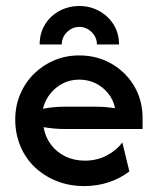

<svg xmlns="http://www.w3.org/2000/svg" viewBox="-20 -614 526 645"><path d="M263.9 11.1Q212.5 11.1 170.1 -5.9Q127.8 -22.9 96.5 -52.8Q65.3 -82.6 48.3 -123.6Q31.2 -164.6 31.2 -212.5Q31.2 -258.3 47.9 -297.6Q64.6 -336.8 94.1 -366Q123.6 -395.1 162.5 -411.5Q201.4 -427.8 246.5 -427.8Q306.2 -427.8 354.5 -400Q402.8 -372.2 430.9 -324.7Q459 -277.1 459 -216.7V-180.6H195.8Q178.5 -180.6 161.1 -182.3Q143.8 -184 126.4 -186.8Q131.9 -154.2 150.7 -128.8Q169.4 -103.5 199 -88.9Q228.5 -74.3 265.3 -74.3Q304.9 -74.3 337.8 -91.3Q370.8 -108.3 391 -135.4L414.6 -38.2Q384 -14.6 345.1 -1.7Q306.2 11.1 263.9 11.1ZM124.3 -248.6Q141.7 -252.1 159.7 -253.8Q177.8 -255.6 195.8 -255.6H302.1Q319.4 -255.6 335.4 -254.2Q351.4 -252.8 366.7 -250.7Q360.4 -279.2 343.1 -300.7Q325.7 -322.2 300.7 -334.4Q275.7 -346.5 245.8 -346.5Q216 -346.5 191 -333.7Q166 -320.8 148.6 -299Q131.2 -277.1 124.3 -248.6ZM113.2 -464.6Q113.2 -502.1 130.9 -531.2Q148.6 -560.4 179.2 -577.1Q209.7 -593.8 246.5 -593.8Q283.3 -593.8 313.9 -576.7Q344.4 -559.7 362.2 -530.6Q379.9 -501.4 379.9 -464.6H305.6Q305.6 -488.9 287.8 -506.2Q270.1 -523.6 246.5 -523.6Q222.9 -523.6 205.2 -506.2Q187.5 -488.9 187.5 -464.6Z"/></svg>

Font: Afacad Flux Medium
Style: Regular
Weight: 500
Designer: Kristian Moeller
Foundry: Dicotype
Version: Version 1.100